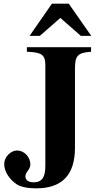

<svg xmlns="http://www.w3.org/2000/svg" viewBox="-20 -934 540 1050"><path d="M479 -738 356 -914H264L142 -738H198L310 -836L422 -738ZM478 -676H127V-651C208 -648 228 -635 228 -577V-27C228 35 210 63 164 63C136 63 119 51 119 31C119 5 146 -5 146 -35C146 -75 112 -111 74 -111C37 -111 3 -74 3 -37C3 5 33 48 70 73C95 90 138 96 178 96C317 96 390 25 390 -126V-556C390 -628 403 -646 478 -651Z"/></svg>

Font: XITS
Style: Bold
Weight: 700
Designer: MicroPress Inc., with final additions and corrections provided by Coen Hoffman, Elsevier (retired)
Version: Version 1.107